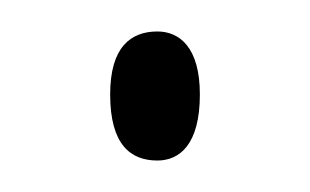

<svg xmlns="http://www.w3.org/2000/svg" viewBox="-20 -418 197 122"><path d="M80 -316C94 -316 107 -326 107 -358C107 -388 94 -398 80 -398C63 -398 50 -388 50 -358C50 -326 63 -316 80 -316Z"/></svg>

Font: Noto Serif Devanagari ExtraCondensed Thin
Style: Regular
Weight: 100
Width: 2
Designer: Universal Thirst, Indian Type Foundry and the Monotype Design Team
Foundry: Monotype Imaging Inc.
Version: Version 2.004